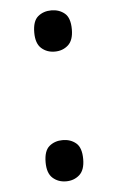

<svg xmlns="http://www.w3.org/2000/svg" viewBox="-46 -583 385 631"><g transform="rotate(-5 147.0 -268.0)"><path d="M147 -414Q121 -414 103 -430Q85 -446 85 -482Q85 -520 103 -535Q121 -550 147 -550Q173 -550 191 -535Q209 -520 209 -482Q209 -446 191 -430Q173 -414 147 -414ZM147 14Q121 14 103 -2Q85 -18 85 -54Q85 -92 103 -107Q121 -122 147 -122Q173 -122 191 -107Q209 -92 209 -54Q209 -18 191 -2Q173 14 147 14Z"/></g></svg>

Font: ltamil85
Style: Book
Weight: 400
Designer: Jelle Bosma - Monotype Design Team
Foundry: Monotype Imaging Inc.
Version: Version 2.003